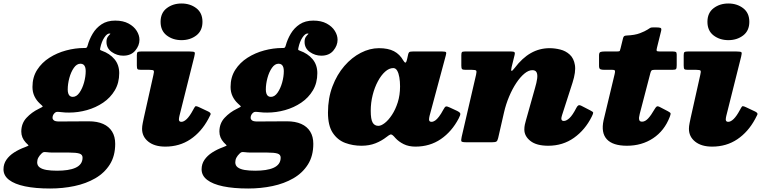

<svg xmlns="http://www.w3.org/2000/svg" viewBox="-95 -815 4383 1100"><path d="M-75 155Q-75 191 -43.2 215.5Q-11.5 240 48.2 252.5Q108 265 192 265Q264.5 265 331.2 251Q398 237 450.8 206.5Q503.5 176 534.2 127.2Q565 78.5 565 9Q565 -32.5 547.2 -61.2Q529.5 -90 495.8 -105Q462 -120 414 -120Q403.5 -120 379.5 -119.8Q355.5 -119.5 327.5 -119.5Q299.5 -119.5 276 -119.2Q252.5 -119 243 -119Q221.5 -119 213.8 -125.5Q206 -132 206 -140Q206 -146.5 208 -152.2Q210 -158 214 -163Q222.5 -173.5 231.5 -174Q240.5 -174.5 256.5 -172.5Q267.5 -171 278.5 -170.5Q289.5 -170 301 -170Q352.5 -170 403.2 -184.2Q454 -198.5 495.8 -226.8Q537.5 -255 562.8 -297.5Q588 -340 588 -396Q588 -443.5 560.8 -476Q533.5 -508.5 488 -524.5Q480 -527.5 478.8 -529.5Q477.5 -531.5 479.5 -540.5Q487 -576.5 502.5 -599.8Q518 -623 532 -623Q540.5 -623 535.5 -619Q530.5 -615 522.8 -604.5Q515 -594 515 -575Q515 -538.5 545 -517.2Q575 -496 611 -496Q655.5 -496 679.8 -525Q704 -554 704 -587Q704 -613 688.2 -638.2Q672.5 -663.5 641.5 -680.2Q610.5 -697 565 -697Q519 -697 487.2 -676Q455.5 -655 436 -622.2Q416.5 -589.5 407 -554Q404.5 -545 401.2 -542.2Q398 -539.5 390 -540Q389 -540 387 -540Q336 -540 283.8 -526Q231.5 -512 188 -484.2Q144.5 -456.5 117.8 -414.8Q91 -373 91 -317Q91 -287.5 102.2 -263.8Q113.5 -240 133 -222Q150.5 -206.5 150.2 -204.8Q150 -203 127 -191.5Q86.5 -172 56.8 -140Q27 -108 27 -61Q27 -26.5 52 1Q60.5 10.5 65.2 14.2Q70 18 66.8 20.2Q63.5 22.5 48.5 28Q14 40.5 -14 58.5Q-42 76.5 -58.5 100.5Q-75 124.5 -75 155ZM142.5 65Q150 57.5 155.5 56.5Q161 55.5 174 57Q182 58 190 58.5Q198 59 206 59Q217 59 235.2 59Q253.5 59 271.5 59Q289.5 59 300 59Q342 59 360 64.8Q378 70.5 378 88Q378 108.5 367.5 123Q357 137.5 337.5 146.2Q318 155 291.2 159Q264.5 163 232 163Q197.5 163 172 158.8Q146.5 154.5 132.2 144Q118 133.5 118 115Q118 100.5 124.5 88.2Q131 76 142.5 65ZM293 -302Q293 -333.5 302.2 -368Q311.5 -402.5 328 -426.2Q344.5 -450 366 -450Q376.5 -450 383.2 -444.8Q390 -439.5 393 -430Q396 -420.5 396 -408Q396 -376.5 386.5 -342.2Q377 -308 360.2 -284Q343.5 -260 322 -260Q311.5 -260 305.2 -265.2Q299 -270.5 296 -280Q293 -289.5 293 -302Z M1018 -490Q1023.5 -511 1019.8 -515.5Q1016 -520 991.5 -520H712.5Q698.5 -520 693.8 -516.8Q689 -513.5 689 -499V-440Q689 -423.5 692.8 -419.2Q696.5 -415 712.5 -415H760.5Q783 -415 785.8 -409.8Q788.5 -404.5 784 -386L729 -140Q726.5 -128.5 722.8 -110Q719 -91.5 719 -77Q719 -32 754.8 -3.5Q790.5 25 852 25Q933.5 25 996 -17Q1058.5 -59 1098.5 -133.5Q1106.5 -148.5 1111 -158Q1115.5 -167.5 1098.5 -176L1046.5 -200.5Q1027.5 -209.5 1023.5 -205.2Q1019.5 -201 1010.5 -184Q992 -149.5 975.2 -133.2Q958.5 -117 944 -117Q930 -117 930 -131Q930 -135 931 -140.8Q932 -146.5 933 -151ZM825 -690Q825 -639 860.2 -612Q895.5 -585 945 -585Q994.5 -585 1029.8 -612Q1065 -639 1065 -690Q1065 -741 1029.8 -768Q994.5 -795 945 -795Q895.5 -795 860.2 -768Q825 -741 825 -690Z M1060 155Q1060 191 1091.8 215.5Q1123.5 240 1183.2 252.5Q1243 265 1327 265Q1399.5 265 1466.2 251Q1533 237 1585.8 206.5Q1638.5 176 1669.2 127.2Q1700 78.5 1700 9Q1700 -32.5 1682.2 -61.2Q1664.5 -90 1630.8 -105Q1597 -120 1549 -120Q1538.5 -120 1514.5 -119.8Q1490.5 -119.5 1462.5 -119.5Q1434.5 -119.5 1411 -119.2Q1387.5 -119 1378 -119Q1356.5 -119 1348.8 -125.5Q1341 -132 1341 -140Q1341 -146.5 1343 -152.2Q1345 -158 1349 -163Q1357.5 -173.5 1366.5 -174Q1375.5 -174.5 1391.5 -172.5Q1402.5 -171 1413.5 -170.5Q1424.5 -170 1436 -170Q1487.5 -170 1538.2 -184.2Q1589 -198.5 1630.8 -226.8Q1672.5 -255 1697.8 -297.5Q1723 -340 1723 -396Q1723 -443.5 1695.8 -476Q1668.5 -508.5 1623 -524.5Q1615 -527.5 1613.8 -529.5Q1612.5 -531.5 1614.5 -540.5Q1622 -576.5 1637.5 -599.8Q1653 -623 1667 -623Q1675.5 -623 1670.5 -619Q1665.5 -615 1657.8 -604.5Q1650 -594 1650 -575Q1650 -538.5 1680 -517.2Q1710 -496 1746 -496Q1790.5 -496 1814.8 -525Q1839 -554 1839 -587Q1839 -613 1823.2 -638.2Q1807.5 -663.5 1776.5 -680.2Q1745.5 -697 1700 -697Q1654 -697 1622.2 -676Q1590.5 -655 1571 -622.2Q1551.5 -589.5 1542 -554Q1539.5 -545 1536.2 -542.2Q1533 -539.5 1525 -540Q1524 -540 1522 -540Q1471 -540 1418.8 -526Q1366.5 -512 1323 -484.2Q1279.5 -456.5 1252.8 -414.8Q1226 -373 1226 -317Q1226 -287.5 1237.2 -263.8Q1248.5 -240 1268 -222Q1285.5 -206.5 1285.2 -204.8Q1285 -203 1262 -191.5Q1221.5 -172 1191.8 -140Q1162 -108 1162 -61Q1162 -26.5 1187 1Q1195.5 10.5 1200.2 14.2Q1205 18 1201.8 20.2Q1198.5 22.5 1183.5 28Q1149 40.5 1121 58.5Q1093 76.5 1076.5 100.5Q1060 124.5 1060 155ZM1277.5 65Q1285 57.5 1290.5 56.5Q1296 55.5 1309 57Q1317 58 1325 58.5Q1333 59 1341 59Q1352 59 1370.2 59Q1388.5 59 1406.5 59Q1424.5 59 1435 59Q1477 59 1495 64.8Q1513 70.5 1513 88Q1513 108.5 1502.5 123Q1492 137.5 1472.5 146.2Q1453 155 1426.2 159Q1399.5 163 1367 163Q1332.5 163 1307 158.8Q1281.5 154.5 1267.2 144Q1253 133.5 1253 115Q1253 100.5 1259.5 88.2Q1266 76 1277.5 65ZM1428 -302Q1428 -333.5 1437.2 -368Q1446.5 -402.5 1463 -426.2Q1479.5 -450 1501 -450Q1511.5 -450 1518.2 -444.8Q1525 -439.5 1528 -430Q1531 -420.5 1531 -408Q1531 -376.5 1521.5 -342.2Q1512 -308 1495.2 -284Q1478.5 -260 1457 -260Q1446.5 -260 1440.2 -265.2Q1434 -270.5 1431 -280Q1428 -289.5 1428 -302Z M2197 -320Q2197 -270 2183.8 -228.5Q2170.5 -187 2150.5 -156.8Q2130.5 -126.5 2109.5 -110.2Q2088.5 -94 2073 -94Q2050.5 -94 2039.8 -113Q2029 -132 2029 -180Q2029 -226.5 2040 -270.2Q2051 -314 2069.8 -349Q2088.5 -384 2111.5 -404.5Q2134.5 -425 2158 -425Q2172 -425 2180.5 -410.2Q2189 -395.5 2193 -371.5Q2197 -347.5 2197 -320ZM2533 -136.5Q2544 -157 2542 -164.5Q2540 -172 2522 -180.5L2481 -199.5Q2466.5 -206.5 2460 -205Q2453.5 -203.5 2444.5 -186Q2432 -162.5 2420.2 -147Q2408.5 -131.5 2397.8 -124.2Q2387 -117 2377 -117Q2363 -117 2363 -131Q2363 -135 2364 -140.8Q2365 -146.5 2366 -151L2459 -497Q2463 -511 2460.5 -515.5Q2458 -520 2439 -520H2270Q2254.5 -520 2250 -516.5Q2245.5 -513 2243.5 -504L2237.5 -477Q2232.5 -455 2227.2 -456.2Q2222 -457.5 2215.5 -468.5Q2195.5 -504 2162.2 -521.5Q2129 -539 2076 -539Q2024 -539 1972.2 -512.5Q1920.5 -486 1878 -437Q1835.5 -388 1809.8 -320.2Q1784 -252.5 1784 -170Q1784 -95 1811.5 -53.8Q1839 -12.5 1882.8 3.8Q1926.5 20 1976 20Q2020.5 20 2056 6Q2091.5 -8 2120 -30.5Q2134 -41.5 2140.8 -44Q2147.5 -46.5 2155.5 -39.5Q2158.5 -37 2162 -33.5Q2165.5 -30 2170 -24.5Q2189 -3.5 2217.8 10.8Q2246.5 25 2285 25Q2367.5 25 2430.5 -18Q2493.5 -61 2533 -136.5Z M2568 -520Q2554.5 -520 2551.2 -516Q2548 -512 2548 -498V-439Q2548 -424 2552 -419.5Q2556 -415 2571.5 -415H2607Q2630.5 -415 2633.5 -410Q2636.5 -405 2632.5 -387L2550 -31Q2546 -12 2548.2 -6Q2550.5 0 2576 0H2725Q2743.5 0 2749.5 -4.5Q2755.5 -9 2759 -24L2792.5 -170.5Q2803.5 -218.5 2822 -262.2Q2840.5 -306 2863 -339.8Q2885.5 -373.5 2909.2 -393.2Q2933 -413 2955 -413Q2973 -413 2979.2 -400.5Q2985.5 -388 2982.5 -365Q2979.5 -342 2970 -310L2918 -125Q2914.5 -114 2911.8 -100.8Q2909 -87.5 2909 -73Q2909 -35 2943.8 -7.5Q2978.5 20 3046 20Q3129.5 20 3193.5 -25.5Q3257.5 -71 3295 -146.5Q3303.5 -163.5 3303.5 -169Q3303.5 -174.5 3286 -183L3235.5 -209Q3224 -214.5 3218 -210.8Q3212 -207 3207 -197Q3185.5 -155 3167.8 -138.5Q3150 -122 3135 -122Q3121 -122 3121 -136Q3121 -142 3125 -155L3185 -341Q3205 -403.5 3198.8 -442.2Q3192.5 -481 3169.2 -502.2Q3146 -523.5 3114.8 -531.2Q3083.5 -539 3054 -539Q2996 -539 2946.5 -511Q2897 -483 2854 -426Q2839.5 -407 2835.5 -409Q2831.5 -411 2836 -430L2853.5 -501Q2856.5 -512.5 2852 -516.2Q2847.5 -520 2834 -520Z M3368 -520Q3353 -520 3345 -517Q3337 -514 3337 -497.5V-437.5Q3337 -421.5 3344.8 -418.2Q3352.5 -415 3367 -415H3412Q3428 -415 3428.5 -408.5Q3429 -402 3426.5 -391L3363 -126Q3347.5 -54 3381.8 -17Q3416 20 3497 20Q3582 20 3646.8 -23Q3711.5 -66 3742 -145Q3748 -160.5 3747 -165.2Q3746 -170 3732 -177.5L3684 -202.5Q3672 -208.5 3666.5 -204Q3661 -199.5 3655 -189Q3635 -154 3618 -136Q3601 -118 3584 -118Q3572 -118 3568.5 -125Q3565 -132 3566.2 -142.2Q3567.5 -152.5 3570 -162L3631 -396Q3633.5 -406.5 3637.5 -410.8Q3641.5 -415 3655 -415H3758Q3775 -415 3778.5 -420Q3782 -425 3782 -442V-503Q3782 -515 3776.5 -517.5Q3771 -520 3760 -520H3686Q3669 -520 3667.2 -524.2Q3665.5 -528.5 3669 -542L3693 -639Q3696 -652.5 3689 -655.2Q3682 -658 3663.5 -658Q3647.5 -658 3641 -657.8Q3634.5 -657.5 3629.8 -655Q3625 -652.5 3615 -645.5Q3600.5 -636 3571.5 -624.8Q3542.5 -613.5 3495 -611.5Q3485 -611 3480.8 -607.8Q3476.5 -604.5 3474.5 -596L3460.5 -539Q3458 -527.5 3456 -523.8Q3454 -520 3439 -520Z M4151 -490Q4156.5 -511 4152.8 -515.5Q4149 -520 4124.5 -520H3845.5Q3831.5 -520 3826.8 -516.8Q3822 -513.5 3822 -499V-440Q3822 -423.5 3825.8 -419.2Q3829.5 -415 3845.5 -415H3893.5Q3916 -415 3918.8 -409.8Q3921.5 -404.5 3917 -386L3862 -140Q3859.5 -128.5 3855.8 -110Q3852 -91.5 3852 -77Q3852 -32 3887.8 -3.5Q3923.5 25 3985 25Q4066.5 25 4129 -17Q4191.5 -59 4231.5 -133.5Q4239.5 -148.5 4244 -158Q4248.5 -167.5 4231.5 -176L4179.5 -200.5Q4160.5 -209.5 4156.5 -205.2Q4152.5 -201 4143.5 -184Q4125 -149.5 4108.2 -133.2Q4091.5 -117 4077 -117Q4063 -117 4063 -131Q4063 -135 4064 -140.8Q4065 -146.5 4066 -151ZM3958 -690Q3958 -639 3993.2 -612Q4028.5 -585 4078 -585Q4127.5 -585 4162.8 -612Q4198 -639 4198 -690Q4198 -741 4162.8 -768Q4127.5 -795 4078 -795Q4028.5 -795 3993.2 -768Q3958 -741 3958 -690Z"/></svg>

Font: Besley Black
Style: Italic
Weight: 900
Italic angle: -13°
Designer: Owen Earl
Foundry: indestructible type*
Version: Version 2.001